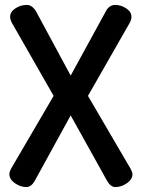

<svg xmlns="http://www.w3.org/2000/svg" viewBox="-20 -754 573 777"><path d="M414 -21 266 -287 120 -21Q106 3 86 3Q63 3 40.5 -12.5Q18 -28 18 -49Q18 -58 24 -70L197 -366L29 -660Q21 -674 21 -686Q21 -706 42 -720Q63 -734 88 -734Q112 -734 128 -704L266 -448L406 -704Q420 -734 446 -734Q470 -734 491 -720Q512 -706 512 -686Q512 -674 504 -660L336 -366L509 -70Q516 -57 516 -49Q516 -28 493.5 -12.5Q471 3 447 3Q428 3 414 -21Z"/></svg>

Font: AkaAcidDosis
Style: SemiBold
Weight: 600
Designer: Edgar Tolentino, Pablo Impallari, Igino Marini, Cyberella
Foundry: Edgar Tolentino, Pablo Impallari, Igino Marini, Cyberella
Version: Version 1.007